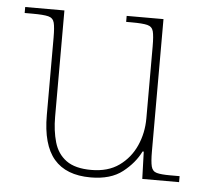

<svg xmlns="http://www.w3.org/2000/svg" viewBox="-44 -583 686 639"><g transform="rotate(5 298.5 -263.0)"><path d="M281 10Q199 10 158.5 -37.5Q118 -85 118 -184V-442Q118 -477 114 -492.5Q110 -508 94 -512Q78 -516 41 -516H15V-536H146V-181Q146 -134 157 -96Q168 -58 197.5 -36.5Q227 -15 281 -15Q337 -15 374 -41.5Q411 -68 430 -110.5Q449 -153 449 -202V-442Q449 -477 445 -492.5Q441 -508 425 -512Q409 -516 372 -516H354V-536H477V-94Q477 -60 481 -44Q485 -28 499.5 -24Q514 -20 544 -20H576V0H453L450 -91H446Q427 -52 387.5 -21Q348 10 281 10Z"/></g></svg>

Font: Noto Rashi Hebrew Thin
Style: Regular
Weight: 250
Version: Version 1.006